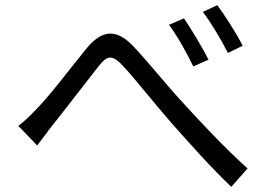

<svg xmlns="http://www.w3.org/2000/svg" viewBox="-20 -746 1040 743"><path d="M692 -675 634 -650C668 -604 703 -541 728 -489L787 -515C763 -563 717 -638 692 -675ZM821 -726 765 -700C799 -655 835 -594 862 -541L919 -569C896 -616 847 -691 821 -726ZM51 -259 124 -183C140 -203 162 -235 183 -261C232 -322 315 -431 361 -489C394 -531 413 -537 455 -492C502 -442 577 -346 641 -273C709 -196 800 -94 875 -23L938 -94C849 -174 752 -278 692 -344C628 -412 550 -511 492 -571C427 -637 373 -628 316 -560C259 -491 175 -378 122 -325C96 -297 75 -277 51 -259Z"/></svg>

Font: Noto Sans CJK KR Regular
Style: Regular
Weight: 400
Designer: Ryoko NISHIZUKA (kana & ideographs); Paul D. Hunt (Latin, Greek & Cyrillic); Wenlong ZHANG (bopomofo); Sandoll Communica
Foundry: Adobe Systems Incorporated
Version: Version 1.004;PS 1.004;hotconv 1.0.82;makeotf.lib2.5.63406